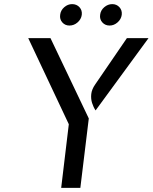

<svg xmlns="http://www.w3.org/2000/svg" viewBox="-20 -912 741 932"><path d="M277 0 314 -309 117 -727H225L411 -337L370 0ZM444 -376Q433.5 -391.5 427 -412Q420.5 -432.5 423 -455.5Q425.5 -478.5 442 -502L596 -727H701ZM317 -788Q296 -788 282.5 -803.2Q269 -818.5 272 -840Q274.5 -862 291.8 -877Q309 -892 330 -892Q352 -892 365.8 -877Q379.5 -862 377 -840Q374 -818.5 356.5 -803.2Q339 -788 317 -788ZM512 -788Q490.5 -788 476.8 -803.2Q463 -818.5 466 -840Q468.5 -862 486 -877Q503.5 -892 525 -892Q546 -892 559.8 -877Q573.5 -862 571 -840Q568 -818.5 550.5 -803.2Q533 -788 512 -788Z"/></svg>

Font: Expletus Sans
Style: Italic
Weight: 400
Italic angle: -7°
Designer: Jasper de Waard
Foundry: Designtown
Version: Version 7.500